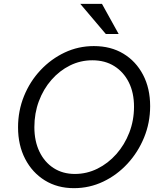

<svg xmlns="http://www.w3.org/2000/svg" viewBox="-20 -970 826 1000"><path d="M365 10Q279 10 213.5 -30.5Q148 -71 111 -142.5Q74 -214 74 -307Q74 -393 105 -469.5Q136 -546 191 -604.5Q246 -663 317 -696.5Q388 -730 469 -730Q557 -730 622.5 -690.5Q688 -651 725 -580.5Q762 -510 762 -417Q762 -331 730.5 -254Q699 -177 644 -117.5Q589 -58 517.5 -24Q446 10 365 10ZM370 -64Q432 -64 487.5 -91.5Q543 -119 586 -167.5Q629 -216 653.5 -279.5Q678 -343 678 -414Q678 -487 651 -541Q624 -595 575.5 -625.5Q527 -656 461 -656Q399 -656 344.5 -629Q290 -602 248 -554Q206 -506 182.5 -443Q159 -380 159 -308Q159 -235 185.5 -180Q212 -125 259.5 -94.5Q307 -64 370 -64ZM531 -793 398 -950H511L598 -793Z"/></svg>

Font: Instrument Sans
Style: Italic
Weight: 400
Italic angle: -13°
Designer: Rodrigo Fuenzalida
Foundry: fragTYPE
Version: Version 1.000;gftools[0.9.28]